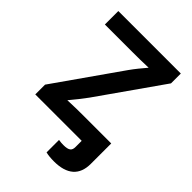

<svg xmlns="http://www.w3.org/2000/svg" viewBox="-264 -852 1187 1187"><g transform="rotate(45 329.5 -258.5)"><path d="M57.1 0H462.9V54.2C462.9 85.4 448.2 98.6 401.4 98.6C388.7 98.6 374.5 97.7 359.9 95.2V204.1C378.4 209 403.8 211.4 431.6 211.4C544.9 211.4 603.5 160.2 603.5 61.5V-117.7H370.1C320.8 -117.7 272 -117.2 222.7 -114.7C252.4 -150.4 281.7 -186.5 307.6 -222.2L602.1 -641.6V-727.5H55.7V-609.9H295.9C342.8 -609.9 389.2 -610.4 436 -612.3C407.7 -579.1 380.4 -545.9 356.9 -512.7L57.1 -85.4Z"/></g></svg>

Font: Raveo SemiBold
Style: Regular
Weight: 600
Designer: Jakub Foglar, Rasmus Andersson (Inter)
Foundry: Jakubfoglar.com
Version: Version 1.100;Glyphs 3.2.3 (3260)